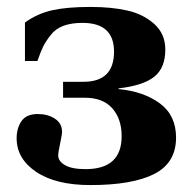

<svg xmlns="http://www.w3.org/2000/svg" viewBox="-20 -522 562 554"><path d="M28 -123Q28 -152 42 -172.5Q56 -193 89 -193Q118 -193 138.5 -179.5Q159 -166 159 -142Q159 -133 153.5 -108Q148 -83 148 -73Q148 -57 167.5 -45.5Q187 -34 227 -34Q331 -34 331 -129Q331 -179 304 -209.5Q277 -240 225 -240H162V-286H221Q309 -286 309 -373Q309 -456 218 -456Q186 -456 163 -447.5Q140 -439 125.5 -420Q111 -401 104 -386.5Q97 -372 88 -346H52V-457Q88 -483 131 -492.5Q174 -502 241 -502Q302 -502 348 -491.5Q394 -481 425.5 -452.5Q457 -424 457 -379Q457 -326 425 -300.5Q393 -275 322 -267V-265Q395 -258 441.5 -223.5Q488 -189 488 -125Q488 -52 425 -20Q362 12 241 12Q141 12 84.5 -26Q28 -64 28 -123Z"/></svg>

Font: Heuristica
Style: Bold
Weight: 700
Version: Version 1.0.2